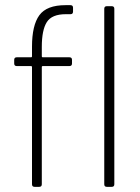

<svg xmlns="http://www.w3.org/2000/svg" viewBox="-20 -724 541 744"><path d="M142 -542V-506Q142 -502 146 -502H249Q259 -502 259 -492V-478Q259 -468 249 -468H146Q142 -468 142 -464V-10Q142 0 132 0H114Q104 0 104 -10V-464Q104 -468 100 -468H45Q35 -468 35 -478V-492Q35 -502 45 -502H100Q104 -502 104 -506V-543Q104 -626 132.5 -665Q161 -704 234 -704H253Q263 -704 263 -694V-679Q263 -669 253 -669H235Q181 -669 161.5 -638.5Q142 -608 142 -542ZM384 -10V-690Q384 -700 394 -700H413Q423 -700 423 -690V-10Q423 0 413 0H394Q384 0 384 -10Z"/></svg>

Font: Barlow Semi Condensed ExLight
Style: Regular
Weight: 275
Width: 4
Designer: Jeremy Tribby
Foundry: Tribby Type
Version: Version 1.408